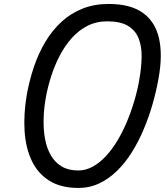

<svg xmlns="http://www.w3.org/2000/svg" viewBox="-20 -950 834 972"><path d="M377 1.5Q288.5 1.5 230 -35Q171.5 -71.5 140.8 -136.2Q110 -201 104.5 -286.5Q99 -372 115.5 -470Q129 -544.5 152.2 -613Q175.5 -681.5 210.2 -739.2Q245 -797 291.5 -839.8Q338 -882.5 397.5 -906.2Q457 -930 530 -930Q640 -930 702.8 -885.2Q765.5 -840.5 784.8 -756.8Q804 -673 783 -555Q771.5 -489.5 752.5 -423.2Q733.5 -357 707.2 -294.8Q681 -232.5 647.2 -178.8Q613.5 -125 572.2 -84.8Q531 -44.5 482.2 -21.5Q433.5 1.5 377 1.5ZM376 -87Q414.5 -87 449.8 -106.5Q485 -126 516.5 -160Q548 -194 574.8 -238.8Q601.5 -283.5 623 -335Q644.5 -386.5 660.2 -440Q676 -493.5 685 -545.5Q696 -607 697 -660.8Q698 -714.5 682 -755.2Q666 -796 628 -819Q590 -842 523 -842Q467.5 -842 422.5 -819Q377.5 -796 342.8 -756.8Q308 -717.5 282 -667.5Q256 -617.5 238.8 -563.2Q221.5 -509 212 -456.5Q202 -400.5 200.8 -346.5Q199.5 -292.5 208.2 -245.8Q217 -199 237.8 -163.2Q258.5 -127.5 292.5 -107.2Q326.5 -87 376 -87Z"/></svg>

Font: Edu AU VIC WA NT Hand Medium
Style: Regular
Weight: 500
Version: Version 1.001